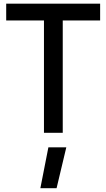

<svg xmlns="http://www.w3.org/2000/svg" viewBox="-20 -707 566 1022"><path d="M194.9 294.6 237.5 77.4H332.9L281.2 294.6ZM214 0V-598.2H13V-687.5H513V-598.2H314V0Z"/></svg>

Font: Titillium Web SemiBold
Style: Regular
Weight: 600
Designer: Mohamed Gaber, Accademia di Belle Arti di Urbino
Foundry: Kief Type Foundry, Accademia di Belle Arti di Urbino
Version: Version 3.000; ttfautohint (v1.8.4)